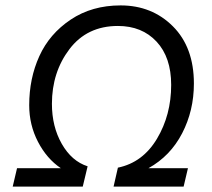

<svg xmlns="http://www.w3.org/2000/svg" viewBox="-20 -690 785 710"><path d="M697 -381Q697 -281 653.5 -197Q610 -113 529 -68H675L659 0H400L416 -70Q508 -89 560.5 -177Q613 -265 613 -376Q613 -478 559 -536Q505 -594 416 -594Q302 -594 237 -508.5Q172 -423 172 -306Q172 -222 208.5 -158Q245 -94 304 -75L286 0H27L43 -68H205Q153 -103 120.5 -165.5Q88 -228 88 -301Q88 -400 125.5 -482.5Q163 -565 241.5 -617.5Q320 -670 426 -670Q542 -670 619.5 -592.5Q697 -515 697 -381Z"/></svg>

Font: Elaine Sans
Style: Italic
Weight: 400
Italic angle: -13°
Designer: Wei Huang
Foundry: Wei Huang
Version: Version 2.001;December 24, 2019;FontCreator 12.0.0.2547 64-b